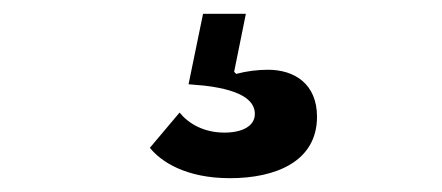

<svg xmlns="http://www.w3.org/2000/svg" viewBox="-20 -47 640 278"><path d="M313 211C379 211 439 187 439 122C439 75 407 54 368 54C353 54 337 56 322 60L319 57L336 -27H274L253 75L276 77C336 84 349 102 349 118C349 136 330 145 305 145C275 145 253 132 240 116L197 167C213 187 249 211 313 211Z"/></svg>

Font: IBM Plex Devanagari Medium
Style: Regular
Weight: 600
Designer: Mike Abbink, Paul van der Laan, Pieter van Rosmalen, Erin McLaughlin
Foundry: Bold Monday
Version: Version 1.0